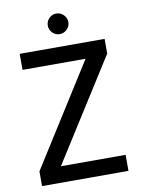

<svg xmlns="http://www.w3.org/2000/svg" viewBox="-95 -938 739 1002"><g transform="rotate(-10 274.5 -437.0)"><path d="M45 0V-78L384 -615H50V-700H500V-622L160 -85H503V0ZM274 -765Q252 -765 236 -781Q220 -797 220 -819Q220 -842 236 -858Q252 -874 274 -874Q296 -874 312.5 -858Q329 -842 329 -819Q329 -797 312.5 -781Q296 -765 274 -765Z"/></g></svg>

Font: DM Sans 20pt Medium
Style: Regular
Weight: 500
Version: Version 4.004;gftools[0.9.30]